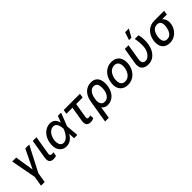

<svg xmlns="http://www.w3.org/2000/svg" viewBox="265 -2209 3845 3845"><g transform="rotate(-45 2188.0 -286.0)"><path d="M73.9 -545.5H185.4L249.3 -143.1L443.9 -545.5H555.4L278.4 -9.2L243.6 204.5H139.9L174.7 -9.2Z M589.1 -141 656.6 -545.5H761.4L694.6 -147Q688.2 -111.2 705.3 -99.8Q721.6 -88.8 745.7 -88.8Q757.5 -88.8 769.5 -90.9Q781.6 -93 788.7 -94.5L774.1 -4.6Q759.9 -0.4 739.7 3.2Q719.5 6.7 693.9 6.7Q665.1 6.7 643.3 -1.4Q621.4 -9.6 606.5 -26.6Q576 -61.4 589.1 -141Z M871.8 -279.1Q884.6 -360.8 924.4 -421.5Q944.2 -452.1 968.7 -476.4Q993.3 -500.7 1021.3 -517.6Q1049.4 -534.4 1080.4 -543.5Q1111.5 -552.6 1144.5 -552.6Q1219.1 -552.6 1258.9 -511.7Q1299 -470.9 1313.2 -407.3H1313.6L1366.1 -545.5H1458.5L1350.5 -271.3L1349.1 -266.7L1372.5 0H1280.2L1273.4 -129.6Q1254.3 -97.3 1232.1 -72.4Q1209.9 -47.6 1183.2 -27.3Q1155.2 -6 1123.9 2.7Q1092.7 11.4 1058.2 11.4Q1022.7 11.4 994.1 2Q965.6 -7.5 941.8 -26.6Q893.5 -65 875.5 -129.1Q857.6 -193.2 871.8 -279.1ZM986.5 -132.8Q1012.1 -79.9 1068.9 -79.9Q1087.4 -79.9 1104.4 -85.2Q1121.4 -90.6 1137.1 -100.1Q1152.7 -109.7 1166.7 -122.7Q1180.8 -135.7 1192.8 -150.9Q1205.3 -166.5 1215.9 -182.9Q1226.6 -199.2 1235.3 -215.2Q1244 -231.2 1251.1 -246.4Q1258.2 -261.7 1263.1 -274.9L1265.3 -280.5V-280.9Q1264.9 -293 1263.5 -307.4Q1262.1 -321.7 1259.4 -336.8Q1256.7 -351.9 1252.5 -367.2Q1248.2 -382.5 1242.2 -396.3Q1236.2 -410.9 1227.6 -422.9Q1219.1 -435 1207.6 -443.7Q1196 -452.4 1181.5 -457.4Q1166.9 -462.4 1148.8 -462.4Q1117.5 -462.4 1089 -447.6Q1060.4 -432.9 1037.3 -406.8Q1014.2 -380.7 997.7 -344.5Q981.2 -308.2 973.7 -265.6Q960.9 -185.7 986.5 -132.8Z M1531.6 -545.5H1991.8L1976.9 -453.8H1793.3L1742.2 -143.1Q1738.6 -122.5 1741.1 -110.4Q1743.6 -98.4 1749.8 -92.3Q1756 -86.3 1764.9 -84.7Q1773.8 -83.1 1783 -83.1Q1797.2 -83.1 1809.3 -87.4Q1821.4 -91.6 1831.3 -95.9L1837.7 -14.2Q1824.9 -6.7 1812.9 -2Q1800.8 2.8 1789.1 5.5Q1777.3 8.2 1765.6 9.1Q1753.9 9.9 1741.1 9.9Q1709.5 9.9 1687 0.9Q1664.4 -8.2 1651.3 -27.2Q1638.1 -46.2 1634.6 -75.8Q1631 -105.5 1637.4 -146.3L1688.6 -453.8H1516.7Z M1955.6 203.1 2035.5 -282.7Q2046.9 -349.8 2071.9 -400.4Q2096.9 -451 2132.6 -484.9Q2168.3 -518.8 2212.9 -535.7Q2257.5 -552.6 2307.5 -552.6Q2385.7 -552.6 2430.8 -514.9Q2453.5 -496.1 2468.6 -469.8Q2483.7 -443.5 2491.5 -411Q2499.3 -378.6 2500 -340.2Q2500.7 -301.8 2494.7 -258.5L2493.3 -248.6Q2483.7 -191.8 2460.4 -144.2Q2437.1 -96.6 2403.1 -62.3Q2369 -28.1 2325.1 -9.1Q2281.2 9.9 2230.5 9.9Q2182.9 9.9 2151.8 -7.1Q2120.7 -24.1 2101.6 -55L2060.4 203.1ZM2133.2 -162.3Q2136.7 -144.9 2144.5 -130.5Q2152.3 -116.1 2163.7 -104Q2186.4 -80.3 2232.6 -80.3Q2267.8 -80.3 2294 -95Q2320.3 -109.7 2339.1 -133.5Q2358 -157.3 2369.5 -187.5Q2381 -217.7 2386.4 -248.6L2387.8 -258.5Q2396 -315 2389.9 -360.4Q2387.1 -383.2 2379.6 -401.3Q2372.2 -419.4 2360.1 -432.2Q2348 -445 2330.8 -451.9Q2313.6 -458.8 2290.8 -458.8Q2245.7 -458.8 2214.1 -432.5Q2198.2 -419.4 2185.5 -402.2Q2172.9 -384.9 2163.5 -365.1Q2154.1 -345.2 2147.5 -323.3Q2141 -301.5 2137.4 -279.1L2129.6 -230.1Q2127.8 -213.1 2128.7 -196.4Q2129.6 -179.7 2133.2 -162.3Z M2592 -274.9Q2601.2 -332 2625.4 -382.6Q2649.5 -433.2 2687 -471.1Q2724.4 -508.9 2775 -530.7Q2825.6 -552.6 2887.4 -552.6Q2945.7 -552.6 2989.7 -532Q3033.7 -511.4 3061.3 -473.7Q3088.8 -436.1 3098.5 -383.2Q3108.3 -330.3 3098 -265.6Q3092 -227.6 3079.2 -192.3Q3066.4 -157 3047.1 -126.2Q3027.7 -95.5 3002.5 -70.3Q2977.3 -45.1 2946.6 -27Q2915.8 -8.9 2879.6 1.1Q2843.4 11 2802.6 11Q2724.4 11 2672.6 -24.9Q2619.3 -61.8 2598.7 -124.5Q2578.1 -187.1 2592 -274.9ZM2696.7 -172.2Q2701 -150.9 2709.7 -133.5Q2718.4 -116.1 2732.2 -103.9Q2746.1 -91.6 2765.1 -84.9Q2784.1 -78.1 2808.6 -78.1Q2849.4 -78.1 2881 -95.2Q2912.6 -112.2 2935.5 -139.9Q2958.5 -167.6 2972.8 -202.9Q2987.2 -238.3 2993.3 -274.9Q3001.4 -328.1 2992.9 -369.3Q2988.6 -390.6 2979.8 -408Q2970.9 -425.4 2957.2 -437.9Q2943.5 -450.3 2924.7 -457Q2905.9 -463.8 2881.4 -463.8Q2840.6 -463.8 2808.8 -446.7Q2777 -429.7 2754.1 -401.6Q2731.2 -373.6 2716.8 -338.2Q2702.4 -302.9 2696.7 -266Q2688.9 -214.8 2696.7 -172.2Z M3206.3 -208.8 3262.4 -545.5H3367.2L3311.1 -207.4Q3305.4 -171.9 3309.3 -147.7Q3313.2 -123.6 3324 -108.7Q3334.9 -93.8 3350.9 -87.2Q3366.8 -80.6 3384.9 -80.6Q3426.8 -80.6 3463.4 -107.6Q3481.5 -121.1 3497.2 -139.2Q3512.8 -157.3 3525 -179Q3537.3 -200.6 3545.8 -225.3Q3554.3 -250 3558.6 -277Q3563.2 -308.2 3564.5 -342Q3565.7 -375.7 3562.9 -412.3Q3560 -448.9 3555.4 -481.5Q3550.8 -514.2 3544 -545.5H3649.1Q3656.6 -523.4 3661.8 -492.4Q3666.9 -461.3 3668.9 -425.6Q3670.8 -389.9 3669.2 -351.6Q3667.6 -313.2 3661.6 -277Q3655.9 -240.8 3644.4 -205.4Q3632.8 -170.1 3615.2 -138.1Q3597.7 -106.2 3573.5 -78.5Q3549.4 -50.8 3518.5 -29.8Q3459.5 9.9 3374.6 9.9Q3283.7 9.9 3235.8 -43Q3187.9 -95.9 3206.3 -208.8ZM3446.7 -610.1 3502.8 -777H3608.3L3515.3 -610.1Z M3788.4 -258.5 3791.2 -269.9Q3800.4 -324.6 3824.2 -371.8Q3848 -419 3884.8 -453.8Q3921.5 -488.6 3970 -508.5Q4018.5 -528.4 4076.7 -528.4H4358.7L4343.4 -436.8H4210.6Q4228.7 -421.5 4242.4 -401.3Q4256 -381 4264.4 -357.1Q4272.7 -333.1 4274.7 -305.8Q4276.6 -278.4 4271.3 -248.6L4269.9 -238.6Q4265.3 -205.6 4252.5 -174.2Q4239.7 -142.8 4220.7 -115.2Q4201.7 -87.7 4177.2 -64.6Q4152.7 -41.5 4124.3 -24.9Q4065 9.9 3988.6 9.9Q3911.6 9.9 3862.6 -25.6Q3838.1 -43.3 3821.2 -67.6Q3804.3 -92 3795.1 -121.8Q3785.9 -151.6 3784.1 -186.1Q3782.3 -220.5 3788.4 -258.5ZM3902.3 -170.5Q3905.5 -150.2 3913 -133.9Q3920.5 -117.5 3932.9 -105.8Q3945.3 -94.1 3962.9 -87.9Q3980.5 -81.7 4003.6 -81.7Q4039.8 -81.7 4066.6 -97.5Q4093.4 -113.3 4111.9 -138.5Q4130.3 -163.7 4141.3 -195.3Q4152.3 -226.9 4157.3 -258.5L4160.2 -269.9Q4167.6 -314.6 4161.2 -352.6Q4158 -371.8 4150.6 -387.3Q4143.1 -402.7 4130.9 -413.7Q4118.6 -424.7 4101.4 -430.8Q4084.2 -436.8 4061.8 -436.8Q4026.6 -436.8 3999.8 -422.6Q3973 -408.4 3954.2 -384.9Q3935.4 -361.5 3923.7 -331.5Q3911.9 -301.5 3906.6 -269.9L3903.8 -258.5Q3896 -212.7 3902.3 -170.5Z"/></g></svg>

Font: Inter P Medium
Style: Italic
Weight: 500
Italic angle: 9.39999°
Designer: Rasmus Andersson
Foundry: rsms
Version: Version 3.018;git-588b23468